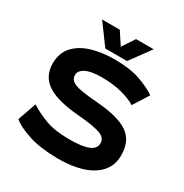

<svg xmlns="http://www.w3.org/2000/svg" viewBox="-204 -1057 1171 1225"><g transform="rotate(30 382.0 -445.0)"><path d="M98 -219Q148 -186 217.5 -159.5Q287 -133 395 -133Q489 -133 535 -151.5Q581 -170 581 -211Q581 -252 531 -269Q481 -286 369 -295Q209 -308 135.5 -357Q62 -406 62 -501Q62 -578 106.5 -626.5Q151 -675 226 -697.5Q301 -720 390 -720Q505 -720 579.5 -694Q654 -668 703 -635L631 -521Q596 -544 530 -562Q464 -580 380 -580Q301 -580 261.5 -560Q222 -540 222 -508Q222 -480 242.5 -464.5Q263 -449 310.5 -440.5Q358 -432 438 -426Q591 -414 662.5 -365.5Q734 -317 734 -210Q734 -136 690 -86.5Q646 -37 568 -13Q490 11 390 10Q259 8 175 -20Q91 -48 50 -82ZM385 -809 445 -900H575L465 -750H305L195 -900H325Z"/></g></svg>

Font: Copperplate Sans CC
Style: Bold
Weight: 700
Designer: indestructible type*
Foundry: Cowboy Collective
Version: Version 1.000